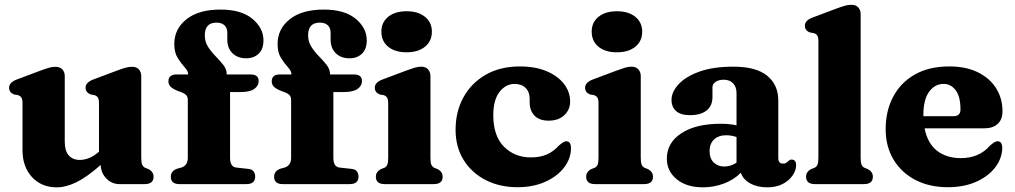

<svg xmlns="http://www.w3.org/2000/svg" viewBox="-20 -769 4238 802"><path d="M74 -142V-337Q74 -354.5 69.2 -361.5Q64.5 -368.5 55.5 -371.5L38.5 -374.5Q18 -383 18 -402.5Q18 -424.5 49 -436.5L147.5 -473.5Q170.5 -482 184.5 -486Q198.5 -490 212 -490Q230.5 -490 240.5 -479Q250.5 -468 250.5 -451V-176.5Q250.5 -139 267.2 -120Q284 -101 313.5 -101Q332.5 -101 353 -109.2Q373.5 -117.5 393.5 -135.5V-337Q393.5 -354.5 388.8 -361.5Q384 -368.5 375 -371.5L358.5 -374.5Q337.5 -383 337.5 -402.5Q337.5 -424.5 368.5 -436.5L467 -473.5Q489.5 -482 503.8 -486Q518 -490 532.5 -490Q550.5 -490 560.2 -479Q570 -468 570 -451V-109.5Q570 -89 574.2 -80.5Q578.5 -72 586.5 -68L599.5 -63Q621.5 -52 621.5 -31Q621.5 0 584.5 0H479Q447.5 0 424.8 -22.8Q402 -45.5 400.5 -80Q343.5 -29.5 299.5 -8Q255.5 13.5 217 13.5Q153 13.5 113.5 -29.5Q74 -72.5 74 -142Z M941 -110Q941 -71.5 967.5 -69L1017.5 -63.5Q1032.5 -62 1039.2 -53Q1046 -44 1046 -31.5Q1046 0 1009.5 0H729.5Q693.5 0 693.5 -30.5Q693.5 -56 722 -65L737 -69Q764.5 -77.5 764.5 -110V-352Q764.5 -363 759 -370.2Q753.5 -377.5 737 -384L719.5 -390.5Q699.5 -399 691.5 -408Q683.5 -417 683.5 -429Q683.5 -458 717.5 -458H766V-458.5Q766 -472 751.5 -487.8Q737 -503.5 722.5 -526.5Q708 -549.5 708 -585Q708 -648 758.8 -688.5Q809.5 -729 901 -729Q988 -729 1034.2 -690.5Q1080.5 -652 1080.5 -600.5Q1080.5 -564 1060.5 -544.8Q1040.5 -525.5 1008.5 -525.5Q972.5 -525.5 951 -546.8Q929.5 -568 929.5 -603.5V-631.5Q929.5 -653 917.2 -663.8Q905 -674.5 884.5 -674.5Q835.5 -674.5 835.5 -621.5Q835.5 -594.5 849.2 -573.2Q863 -552 881.2 -533.5Q899.5 -515 913.2 -497.2Q927 -479.5 927 -459.5V-458H1026.5Q1060.5 -458 1060.5 -430.5Q1060.5 -411 1042.5 -397.8Q1024.5 -384.5 983.5 -384.5H941ZM1372.5 -110Q1372.5 -71.5 1399 -69L1449 -63.5Q1464 -62 1470.8 -53Q1477.5 -44 1477.5 -31.5Q1477.5 0 1441 0H1161Q1125 0 1125 -30.5Q1125 -56 1153.5 -65L1168.5 -69Q1196 -77.5 1196 -110V-352Q1196 -363 1190.5 -370.2Q1185 -377.5 1168.5 -384L1151 -390.5Q1131 -399 1123 -408Q1115 -417 1115 -429Q1115 -458 1149 -458H1197.5V-458.5Q1197.5 -472 1183 -487.8Q1168.5 -503.5 1154 -526.5Q1139.5 -549.5 1139.5 -585Q1139.5 -648 1190.2 -688.5Q1241 -729 1332.5 -729Q1419.5 -729 1465.8 -690.5Q1512 -652 1512 -600.5Q1512 -564 1492 -544.8Q1472 -525.5 1440 -525.5Q1404 -525.5 1382.5 -546.8Q1361 -568 1361 -603.5V-631.5Q1361 -653 1348.8 -663.8Q1336.5 -674.5 1316 -674.5Q1267 -674.5 1267 -621.5Q1267 -594.5 1280.8 -573.2Q1294.5 -552 1312.8 -533.5Q1331 -515 1344.8 -497.2Q1358.5 -479.5 1358.5 -459.5V-458H1458Q1492 -458 1492 -430.5Q1492 -411 1474 -397.8Q1456 -384.5 1415 -384.5H1372.5ZM1678.5 -550.5Q1630 -550.5 1601.5 -573.8Q1573 -597 1573 -637Q1573 -675.5 1601.5 -698.8Q1630 -722 1678.5 -722Q1726.5 -722 1755.2 -698.8Q1784 -675.5 1784 -636.5Q1784 -597 1755.2 -573.8Q1726.5 -550.5 1678.5 -550.5ZM1778 -451V-109.5Q1778 -89 1782 -80.5Q1786 -72 1794.5 -68L1807 -63Q1829 -52 1829 -31Q1829 0 1792 0H1587Q1550 0 1550 -31Q1550 -52 1572 -63L1585 -68Q1593.5 -72 1597.5 -80.5Q1601.5 -89 1601.5 -109.5V-337Q1601.5 -354.5 1596.8 -361.5Q1592 -368.5 1583 -371.5L1566 -374.5Q1545.5 -383 1545.5 -402.5Q1545.5 -424.5 1576.5 -436.5L1675 -473.5Q1698 -482 1712 -486.2Q1726 -490.5 1739.5 -490.5Q1758 -490.5 1768 -479.2Q1778 -468 1778 -451Z M2361.5 -344.5Q2361.5 -311 2337.2 -288Q2313 -265 2272 -265Q2232.5 -265 2212.5 -286.2Q2192.5 -307.5 2192.5 -341V-356.5Q2192.5 -385 2175.5 -401.8Q2158.5 -418.5 2129.5 -418.5Q2092.5 -418.5 2066.5 -385Q2040.5 -351.5 2040.5 -288Q2040.5 -201 2085.2 -156.2Q2130 -111.5 2197.5 -111.5Q2236 -111.5 2264 -123.8Q2292 -136 2314 -160.5Q2335.5 -179.5 2345.5 -179Q2365.5 -178.5 2365 -149Q2364.5 -106 2336 -69Q2307.5 -32 2257.2 -9.5Q2207 13 2141.5 13Q2067 13 2008.5 -17Q1950 -47 1916.5 -101Q1883 -155 1883 -227Q1883 -303 1916 -362.8Q1949 -422.5 2009.2 -457Q2069.5 -491.5 2151.5 -491.5Q2216.5 -491.5 2263.5 -471.5Q2310.5 -451.5 2336 -418.2Q2361.5 -385 2361.5 -344.5Z M2557 -550.5Q2508.5 -550.5 2480 -573.8Q2451.5 -597 2451.5 -637Q2451.5 -675.5 2480 -698.8Q2508.5 -722 2557 -722Q2605 -722 2633.8 -698.8Q2662.5 -675.5 2662.5 -636.5Q2662.5 -597 2633.8 -573.8Q2605 -550.5 2557 -550.5ZM2656.5 -451V-109.5Q2656.5 -89 2660.5 -80.5Q2664.5 -72 2673 -68L2685.5 -63Q2707.5 -52 2707.5 -31Q2707.5 0 2670.5 0H2465.5Q2428.5 0 2428.5 -31Q2428.5 -52 2450.5 -63L2463.5 -68Q2472 -72 2476 -80.5Q2480 -89 2480 -109.5V-337Q2480 -354.5 2475.2 -361.5Q2470.5 -368.5 2461.5 -371.5L2444.5 -374.5Q2424 -383 2424 -402.5Q2424 -424.5 2455 -436.5L2553.5 -473.5Q2576.5 -482 2590.5 -486.2Q2604.5 -490.5 2618 -490.5Q2636.5 -490.5 2646.5 -479.2Q2656.5 -468 2656.5 -451Z M2765.5 -106.5Q2765.5 -172.5 2825.8 -212.2Q2886 -252 2990 -252Q3027.5 -252 3056.5 -245.5V-380Q3056.5 -406 3042.2 -421Q3028 -436 3003 -436Q2982 -436 2969 -427Q2956 -418 2956 -404V-363.5Q2956 -327 2931.5 -307.5Q2907 -288 2862 -288Q2823.5 -288 2804.2 -305Q2785 -322 2785 -352Q2785 -384.5 2814 -416.5Q2843 -448.5 2900.5 -469.5Q2958 -490.5 3043.5 -490.5Q3138.5 -490.5 3184.8 -452.5Q3231 -414.5 3231 -349V-108.5Q3231 -85.5 3251.5 -85.5Q3259.5 -85.5 3264 -88.8Q3268.5 -92 3272.5 -95.5Q3275 -98.5 3278.2 -100.5Q3281.5 -102.5 3286 -102.5Q3305.5 -102.5 3305.5 -78.5Q3305.5 -58 3291.2 -36.8Q3277 -15.5 3250.2 -1Q3223.5 13.5 3185 13.5Q3143 13.5 3113.2 -3.2Q3083.5 -20 3074.5 -47.5Q3046.5 -18.5 3004.2 -2.5Q2962 13.5 2916 13.5Q2848 13.5 2806.8 -20.2Q2765.5 -54 2765.5 -106.5ZM2944 -138.5Q2944 -107.5 2961 -90.5Q2978 -73.5 3005 -73.5Q3033 -73.5 3056.5 -89.5V-196.5Q3036 -204 3013 -204Q2981.5 -204 2962.8 -186.5Q2944 -169 2944 -138.5Z M3575 -710V-109.5Q3575 -89 3579 -80.5Q3583 -72 3591.5 -68L3604 -63Q3626 -52 3626 -31Q3626 0 3589 0H3384Q3347 0 3347 -31Q3347 -52 3369 -63L3382 -68Q3390.5 -72 3394.5 -80.5Q3398.5 -89 3398.5 -109.5V-596Q3398.5 -613.5 3393.8 -620.5Q3389 -627.5 3380 -630.5L3363 -633.5Q3342 -641.5 3342 -661.5Q3342 -683.5 3373.5 -695.5L3472 -732.5Q3495 -741 3509 -745Q3523 -749 3536.5 -749Q3555 -749 3565 -738Q3575 -727 3575 -710Z M4167.5 -304Q4167.5 -270 4147.5 -251.5Q4127.5 -233 4091.5 -233H3842Q3854.5 -170 3894.2 -139.2Q3934 -108.5 3993.5 -108.5Q4070 -108.5 4115 -160.5Q4136 -179.5 4147 -179Q4166.5 -178.5 4166.5 -150Q4165.5 -107 4137 -69.8Q4108.5 -32.5 4057.8 -9.8Q4007 13 3939.5 13Q3862.5 13 3804 -17.2Q3745.5 -47.5 3712.5 -102.2Q3679.5 -157 3679.5 -229.5Q3679.5 -306 3711 -365.2Q3742.5 -424.5 3801.8 -458Q3861 -491.5 3945.5 -491.5Q4015.5 -491.5 4065.2 -466.8Q4115 -442 4141.2 -399.8Q4167.5 -357.5 4167.5 -304ZM3837 -288.5Q3837 -286 3837 -283.5H3962Q3992 -283.5 3992 -311.5Q3992 -365.5 3972 -392Q3952 -418.5 3921.5 -418.5Q3885 -418.5 3861 -385.8Q3837 -353 3837 -288.5Z"/></svg>

Font: Fraunces 9pt S050
Style: Bold
Weight: 700
Version: Version 1.000; ttfautohint (v1.8.3)